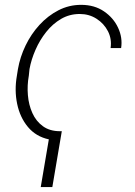

<svg xmlns="http://www.w3.org/2000/svg" viewBox="-20 -558 545 777"><path d="M230.1 -27 191.8 198.9H144.9L177.6 6Q125.4 -5.3 93 -44.2Q60.7 -83.1 49.4 -137.8Q38 -192.5 48.3 -251.4L52.6 -278.4Q61.1 -327.4 83.5 -373.8Q105.8 -420.1 139.7 -457.2Q173.7 -494.3 216.4 -516.3Q259.2 -538.4 308.2 -538.4Q362.2 -538.4 400.7 -512.1Q439.3 -485.8 457.9 -445.7Q476.6 -405.5 470.2 -363.6H427.6Q432.9 -400.2 416.9 -431.5Q400.9 -462.7 370.7 -482.1Q340.6 -501.4 302.6 -501.4Q261.4 -501.4 227.3 -481.5Q193.2 -461.6 167.1 -428.8Q141 -396 123.8 -356.7Q106.5 -317.5 99.4 -278.4L96.6 -251.4Q89.5 -212.4 92.9 -172.8Q96.2 -133.2 111.2 -100.1Q126.1 -67.1 153.8 -47.1Q181.5 -27 223 -27Z"/></svg>

Font: Inter UI Thin
Style: Italic
Weight: 100
Italic angle: -9.39999°
Designer: Rasmus Andersson
Foundry: rsms
Version: 3.2;8d6f07862